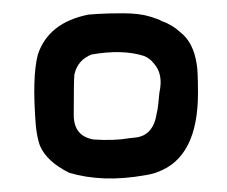

<svg xmlns="http://www.w3.org/2000/svg" viewBox="-20 -670 341 289"><path d="M40 -451Q36 -462 34 -480Q28 -554 37 -588Q53 -636 113 -648L126 -649Q141 -650 165 -650Q190 -650 206 -645L215 -642Q221 -640 224 -638Q239 -633 252 -621Q271 -606 276 -574Q278 -564 278 -530Q278 -433 217 -411Q210 -408 197 -406Q134 -395 84 -410Q50 -427 40 -451ZM92 -558Q91 -551 91 -497Q91 -465 121 -460Q152 -458 175 -462L184 -463Q211 -466 216 -500Q218 -507 220 -531Q226 -558 212 -574Q205 -583 196 -586Q164 -596 118 -588Q97 -580 92 -558Z"/></svg>

Font: Londrina Solid
Style: Regular
Weight: 400
Designer: Marcelo Magalhaes
Foundry: Marcelo Magalh„es
Version: Version 1.001 2011